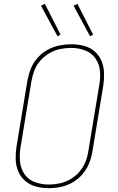

<svg xmlns="http://www.w3.org/2000/svg" viewBox="-20 -974 616 1002"><path d="M234 8Q265 8 297 1.5Q329 -5 358 -21.5Q387 -38 409.5 -64Q432 -90 444.5 -120.5Q457 -151 462 -182L519 -527Q524 -560 523 -593.5Q522 -627 509.5 -656.5Q497 -686 473 -706.5Q449 -727 417 -735Q385 -743 352 -743Q321 -743 289 -736.5Q257 -730 227.5 -713.5Q198 -697 175.5 -671.5Q153 -646 141 -615.5Q129 -585 123 -553L66 -208Q61 -175 62 -141.5Q63 -108 75.5 -79Q88 -50 112 -29.5Q136 -9 168 -0.5Q200 8 234 8ZM234 -11Q197 -11 162.5 -23.5Q128 -36 108 -65Q88 -94 84.5 -131Q81 -168 87 -205L144 -550Q149 -579 159.5 -606.5Q170 -634 190.5 -657.5Q211 -681 238 -696.5Q265 -712 293.5 -718Q322 -724 351 -724Q388 -724 422.5 -711.5Q457 -699 477.5 -670Q498 -641 501.5 -604Q505 -567 498 -530L441 -185Q437 -156 425.5 -128.5Q414 -101 394 -77.5Q374 -54 347 -38.5Q320 -23 291.5 -17Q263 -11 234 -11ZM450 -785 466 -793 384 -954 364 -944ZM280 -785 296 -793 214 -954 194 -944Z"/></svg>

Font: Iosevka Sparkle Thin Oblique
Style: Regular
Weight: 100
Italic angle: -9°
Designer: Belleve Invis
Foundry: Belleve Invis
Version: Version 4.5.0; ttfautohint (v1.8.3)